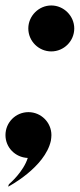

<svg xmlns="http://www.w3.org/2000/svg" viewBox="-28 -576 292 702"><path d="M2 106.5C2 106.5 136.5 36.5 158 -61.5C159 -68 160 -75.5 160 -82C160 -128.5 122 -166 76 -166C29.5 -166 -8 -128.5 -8 -82C-8 -37 27.5 -0.5 73.5 1.5C57.5 52.5 7.5 95 7.5 95C3.5 98 2.5 102.5 2 106.5ZM159.5 -388C205.5 -388 243.5 -425.5 243.5 -472C243.5 -517.5 205.5 -556 159.5 -556C113.5 -556 75.5 -517.5 75.5 -472C75.5 -425.5 113.5 -388 159.5 -388Z"/></svg>

Font: Beautique Display
Style: Bold
Weight: 700
Italic angle: -12°
Designer: Nhat-Quang Ngo
Version: Version 1.100;Glyphs 3.2.3 (3260)